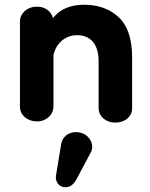

<svg xmlns="http://www.w3.org/2000/svg" viewBox="-20 -500 632 808"><path d="M466 16C506 16 536 -10 536 -43V-259C536 -336 517 -392 480 -427C443 -462 394 -480 334 -480C275 -480 232 -461 203 -424C195 -452 171 -472 136 -472C93 -472 64 -443 64 -410V-51C64 -15 96 11 136 11C175 11 205 -17 205 -53V-267C213 -312 251 -352 304 -352C355 -352 395 -321 395 -242V-46C395 -10 425 16 466 16ZM365 136C367 129 368 123 368 117C368 90 344 56 299 56C266 56 241 78 237 109L216 237C216 240 215 243 215 246C215 266 228 288 256 288C274 288 289 277 301 256Z"/></svg>

Font: Dongle
Style: Bold
Weight: 700
Designer: Yanghee Ryu
Foundry: Yanghee Ryu
Version: Version 2.000